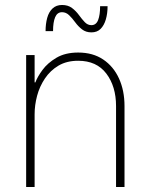

<svg xmlns="http://www.w3.org/2000/svg" viewBox="-20 -751 610 771"><path d="M119 0H85V-530H119V-420H122Q130 -442 150.5 -470Q171 -498 206.5 -519Q242 -540 294 -540Q353 -540 394.5 -512Q436 -484 458 -435.5Q480 -387 480 -325V0H446V-325Q446 -404 407 -455.5Q368 -507 294 -507Q248 -507 215 -487.5Q182 -468 160.5 -436Q139 -404 129 -366.5Q119 -329 119 -292ZM347 -621Q325 -621 309.5 -633Q294 -645 282 -661.5Q270 -678 257.5 -690Q245 -702 229 -702Q210 -702 201.5 -682Q193 -662 193 -626H163Q163 -655 169.5 -679Q176 -703 191 -717Q206 -731 229 -731Q253 -731 269 -719Q285 -707 297 -690.5Q309 -674 320.5 -662Q332 -650 347 -650Q366 -650 374 -670.5Q382 -691 382 -726H412Q412 -697 405 -673Q398 -649 384 -635Q370 -621 347 -621Z"/></svg>

Font: Be Vietnam Pro Variable Thin
Style: Regular
Weight: 100
Designer: Lam Bao, Tony Le, Vietanh Nguyen
Foundry: Yellow Type Foundry
Version: Version 1.002